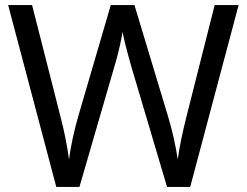

<svg xmlns="http://www.w3.org/2000/svg" viewBox="-20 -734 970 754"><path d="M917 -714 727 0H636L497 -468Q489 -497 481 -526Q473 -555 468 -577.5Q463 -600 461 -609Q460 -596 450.5 -553.5Q441 -511 427 -465L292 0H201L12 -714H106L217 -278Q229 -232 237.5 -189Q246 -146 251 -108Q256 -147 266 -193Q276 -239 289 -283L415 -714H508L639 -280Q653 -234 663 -188.5Q673 -143 678 -108Q683 -145 692 -188.5Q701 -232 713 -279L823 -714Z"/></svg>

Font: Noto Sans Mongolian
Style: Regular
Weight: 400
Designer: Monotype Design Team
Foundry: Monotype Imaging Inc.
Version: Version 3.001; ttfautohint (v1.8.4.7-5d5b)